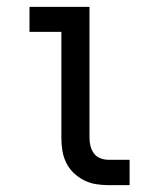

<svg xmlns="http://www.w3.org/2000/svg" viewBox="-20 -540 440 560"><path d="M358 0H296Q278 0 259.5 -3Q241 -6 224.5 -14.5Q208 -23 194.5 -36Q181 -49 173 -65.5Q165 -82 162 -100.5Q159 -119 159 -138V-447H66V-520H241V-138Q241 -126 244 -114Q247 -102 254 -92.5Q261 -83 272.5 -78.5Q284 -74 296 -74H358Z"/></svg>

Font: Iosevka Etoile
Style: Regular
Weight: 400
Designer: Belleve Invis
Foundry: Belleve Invis
Version: Version 33.2.4